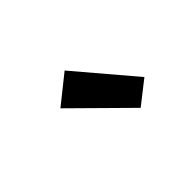

<svg xmlns="http://www.w3.org/2000/svg" viewBox="-41 -964 582 582"><g transform="rotate(-45 250.0 -673.5)"><path d="M320 -552 147 -723 237 -795 394 -610Z"/></g></svg>

Font: Iosevka SS04 Oblique
Style: Bold
Weight: 700
Italic angle: -9°
Monospace: yes
Designer: Belleve Invis
Foundry: Belleve Invis
Version: Version 19.0.0; ttfautohint (v1.8.4)